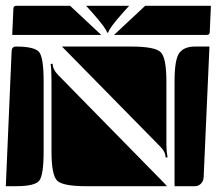

<svg xmlns="http://www.w3.org/2000/svg" viewBox="-20 -650 745 660"><path d="M580 -10V-370Q580 -446 596.5 -468Q613 -490 650 -490H700L680 -40Q679 -27 670.5 -18.5Q662 -10 650 -10ZM154 -430 161 -431Q161 -411 181 -391L544 -21Q549 -16 554 -10H275Q196 -10 176.5 -29Q157 -48 157 -130V-370Q157 -415 154 -430ZM193 -490H430Q512 -490 532 -471Q552 -452 552 -370V-151Q552 -130 556 -109H549Q549 -128 531 -146ZM0 -10 20 -475Q21 -490 35 -490Q99 -490 114.5 -471Q130 -452 130 -370V-130Q130 -48 115 -29Q100 -10 35 -10ZM22 -530 26 -620Q26 -630 36 -630H221L328 -530ZM372 -530 479 -630H705L701 -540Q701 -530 691 -530ZM276 -630H424L404 -608Q355 -553 352 -538H348Q345 -553 296 -608Z"/></svg>

Font: PrimecolorB
Style: Medium
Weight: 500
Designer: gluk
Foundry: gluk
Version: Version 0.672